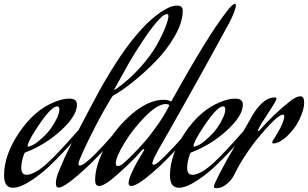

<svg xmlns="http://www.w3.org/2000/svg" viewBox="-20 -949 1593 993"><path d="M275 -339Q287 -364 287 -383Q287 -399 277 -399Q271 -399 263.5 -395.5Q256 -392 252 -388L247 -384Q216 -357 169.5 -285.5Q123 -214 123 -194Q123 -190 125 -190Q131 -190 151.5 -200Q172 -210 210.5 -247Q249 -284 275 -339ZM230 -110Q283 -159 382 -272Q385 -275 387 -275Q389 -275 389 -271Q389 -252 374 -234Q300 -152 243 -97Q201 -55 143 -16.5Q85 22 47 22Q1 22 1 -42Q1 -148 79.5 -264Q158 -380 261 -421Q304 -439 339 -439Q378 -439 378 -408Q378 -350 296 -275Q214 -200 112 -161Q108 -160 105 -154Q90 -113 90 -81Q90 -45 117 -45Q160 -45 230 -110Z M578 -487Q649 -537 705.5 -600.5Q762 -664 791.5 -717.5Q821 -771 836 -810Q851 -849 851 -866Q851 -876 844 -876Q830 -876 810 -856Q772 -818 724 -746Q676 -674 646.5 -622.5Q617 -571 570 -485Q574 -485 578 -487ZM471 -151Q513 -193 582 -272Q585 -275 587 -275Q589 -275 589 -271Q589 -252 574 -234Q500 -152 443 -97Q318 21 284 21Q269 21 269 0Q269 -11 271.5 -24Q274 -37 280 -52.5Q286 -68 290.5 -78.5Q295 -89 303.5 -108.5Q312 -128 315 -135Q343 -198 487 -467Q684 -826 849 -908Q873 -920 897 -920Q925 -920 925 -894Q925 -834 884 -762.5Q843 -691 784 -631Q725 -571 668.5 -526Q612 -481 571 -458Q565 -456 560 -449Q516 -378 474 -296.5Q432 -215 411 -168L391 -122Q386 -107 386 -102Q386 -93 393 -93Q413 -93 471 -151Z M621 -107Q627 -112 637.5 -121.5Q648 -131 678 -161.5Q708 -192 735.5 -224.5Q763 -257 796.5 -305Q830 -353 854 -400Q855 -402 855 -404L854 -407Q847 -411 838 -411Q795 -411 731.5 -347Q668 -283 623.5 -209.5Q579 -136 579 -104Q579 -90 590 -90Q602 -90 621 -107ZM842 -151Q884 -193 953 -272Q956 -275 958 -275Q960 -275 960 -271Q960 -252 945 -234Q871 -152 814 -97Q696 13 659 13Q645 13 645 -2Q645 -21 664 -62Q683 -103 703 -135L722 -167Q726 -172 726 -176Q726 -178 724 -178Q720 -178 713 -171Q682 -135 642 -97Q602 -59 577 -38L553 -18Q513 13 493 13L489 12Q472 11 472 -18Q472 -94 525.5 -191.5Q579 -289 664 -361Q749 -433 828 -433Q836 -433 843 -431.5Q850 -430 853.5 -429Q857 -428 860 -426L863 -425Q865 -425 868 -428Q1053 -762 1152 -889Q1182 -929 1195 -929Q1200 -929 1200 -921Q1200 -900 1168 -835Q1014 -553 952 -444Q841 -246 817 -206Q768 -122 768 -104Q768 -97 774 -97Q779 -97 785.5 -100.5Q792 -104 800 -111Q808 -118 814.5 -124Q821 -130 830 -139Q839 -148 842 -151Z M1133 -339Q1145 -364 1145 -383Q1145 -399 1135 -399Q1129 -399 1121.5 -395.5Q1114 -392 1110 -388L1105 -384Q1074 -357 1027.5 -285.5Q981 -214 981 -194Q981 -190 983 -190Q989 -190 1009.5 -200Q1030 -210 1068.5 -247Q1107 -284 1133 -339ZM1088 -110Q1141 -159 1240 -272Q1243 -275 1245 -275Q1247 -275 1247 -271Q1247 -252 1232 -234Q1158 -152 1101 -97Q1059 -55 1001 -16.5Q943 22 905 22Q859 22 859 -42Q859 -148 937.5 -264Q1016 -380 1119 -421Q1162 -439 1197 -439Q1236 -439 1236 -408Q1236 -350 1154 -275Q1072 -200 970 -161Q966 -160 963 -154Q948 -113 948 -81Q948 -45 975 -45Q1018 -45 1088 -110Z M1396 -207Q1388 -207 1388 -213Q1388 -216 1391 -221Q1450 -313 1450 -347Q1450 -356 1443 -356Q1413 -356 1302 -220Q1269 -178 1240.5 -133Q1212 -88 1201 -64L1189 -41Q1177 -17 1152 3.5Q1127 24 1100 24Q1086 24 1086 17Q1086 11 1094.5 -8Q1103 -27 1115 -50Q1127 -73 1139 -95Q1151 -117 1159 -132L1168 -147L1273 -330Q1334 -445 1401 -445Q1410 -445 1410 -438Q1410 -429 1366.5 -363.5Q1323 -298 1316 -280Q1314 -274 1314 -273Q1314 -271 1316 -271Q1318 -271 1323 -276Q1398 -361 1482 -427Q1487 -432 1504 -441.5Q1521 -451 1534 -451Q1553 -451 1553 -418Q1553 -382 1529 -332Q1505 -282 1464 -244L1460 -240Q1456 -237 1451.5 -233.5Q1447 -230 1440 -225Q1433 -220 1426 -216.5Q1419 -213 1411 -210Q1403 -207 1396 -207Z"/></svg>

Font: Aguafina Script
Style: Regular
Weight: 400
Designer: Angel Koziupa and Alejandro Paul
Foundry: Angel Koziupa and Alejandro Paul
Version: Version 1.000